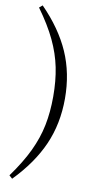

<svg xmlns="http://www.w3.org/2000/svg" viewBox="-110 -866 584 1128"><g transform="rotate(10 182.0 -302.0)"><path d="M203 -302Q203 -396 187 -475Q171 -554 133.5 -633Q96 -712 30 -803L49 -819Q163 -703 218 -578Q273 -453 273 -302Q273 -152 218 -27Q163 98 49 215L30 198Q96 107 133.5 28Q171 -51 187 -130Q203 -209 203 -302Z"/></g></svg>

Font: Noto Serif TC ExtraLight
Style: Regular
Weight: 400
Version: Version 2.002-H1;hotconv 1.1.0;makeotfexe 2.6.0